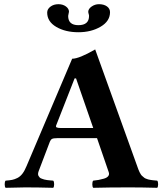

<svg xmlns="http://www.w3.org/2000/svg" viewBox="-20 -894 780 916"><path d="M272.9 -283.2H424.8L342.8 -520H335.9L248 -295.9Q245.1 -288.6 250.7 -285.9Q256.3 -283.2 272.9 -283.2ZM217.8 -217.8 165 -79.1Q162.1 -71.8 161.6 -65.4Q161.1 -59.1 163.8 -54.7Q166.5 -50.3 169.4 -47.1Q172.4 -43.9 179.4 -41.5Q186.5 -39.1 190.9 -37.6Q195.3 -36.1 205.1 -34.9Q214.8 -33.7 219.2 -33.4Q223.6 -33.2 233.9 -32.2Q238.3 -27.8 238.3 -15.1Q238.3 -2.4 233.9 2Q159.7 0 101.1 0Q81.1 0 6.8 2Q2.4 -2.4 2.4 -15.1Q2.4 -27.8 6.8 -32.2Q26.4 -33.7 37.8 -35.9Q49.3 -38.1 63 -44.9Q76.7 -51.8 87.2 -65.7Q97.7 -79.6 106.9 -102.1L324.2 -613.8Q357.4 -613.8 434.1 -658.2L640.1 -85.9Q642.6 -78.6 646 -72.3Q649.4 -65.9 652.3 -61.3Q655.3 -56.6 660.4 -52.7Q665.5 -48.8 668.2 -46.1Q670.9 -43.5 677.5 -41.3Q684.1 -39.1 686.5 -38.1Q689 -37.1 697 -35.9Q705.1 -34.7 707.3 -34.4Q709.5 -34.2 718.8 -33.2Q728 -32.2 730 -32.2Q734.4 -27.8 734.4 -15.1Q734.4 -2.4 730 2Q655.8 0 596.2 0Q499 0 424.8 2Q420.4 -2.4 420.4 -15.1Q420.4 -27.8 424.8 -32.2Q439.5 -33.7 450.4 -35.6Q461.4 -37.6 475.8 -41.7Q490.2 -45.9 496.3 -53.7Q502.4 -61.5 499 -71.8L442.9 -234.9H252.9Q235.4 -234.9 228.5 -231.4Q221.7 -228 217.8 -217.8ZM504.9 -835.9Q504.9 -793 460 -766.6Q415 -740.2 354 -740.2Q292 -740.2 248.5 -765.6Q205.1 -791 205.1 -834Q205.1 -850.6 220.7 -862.3Q236.3 -874 258.8 -874Q279.8 -874 294.4 -863.3Q309.1 -852.5 309.1 -837.9Q309.1 -835.9 307.1 -828.1Q305.2 -820.3 305.2 -817.9Q305.2 -773.9 354 -773.9Q404.8 -773.9 404.8 -817.9Q404.8 -822.3 402.8 -828.1Q400.9 -834 400.9 -836.9Q400.9 -851.6 417 -862.8Q433.1 -874 452.1 -874Q475.6 -874 490.2 -863.5Q504.9 -853 504.9 -835.9Z"/></svg>

Font: Common Serif
Style: Bold
Weight: 700
Designer: Philipp H. Poll, Khaled Hosny
Foundry: Stefan Peev, Context Ltd.
Version: Version 1.026